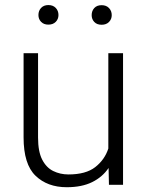

<svg xmlns="http://www.w3.org/2000/svg" viewBox="-20 -742 589 771"><path d="M417.5 0 416 -67.4Q391.6 -31.2 350.1 -10.7Q308.6 9.8 248 9.8Q170.4 9.8 122.6 -36.4Q74.7 -82.5 74.7 -190.4V-528.3H132.8V-189.5Q132.8 -133.3 149.4 -101.1Q166 -68.8 193.8 -55.2Q221.7 -41.5 254.9 -41.5Q324.7 -41.5 362.5 -71Q400.4 -100.6 415 -145.5V-528.3H474.1V0ZM134.3 -681.6Q134.3 -698.7 145 -710.2Q155.8 -721.7 174.3 -721.7Q192.9 -721.7 203.9 -710.2Q214.8 -698.7 214.8 -681.6Q214.8 -665.5 203.9 -654.3Q192.9 -643.1 174.3 -643.1Q155.8 -643.1 145 -654.3Q134.3 -665.5 134.3 -681.6ZM348.1 -681.2Q348.1 -698.2 358.6 -709.7Q369.1 -721.2 388.2 -721.2Q406.7 -721.2 417.7 -709.7Q428.7 -698.2 428.7 -681.2Q428.7 -665 417.7 -653.8Q406.7 -642.6 388.2 -642.6Q369.1 -642.6 358.6 -653.8Q348.1 -665 348.1 -681.2Z"/></svg>

Font: Vazirmatn UI ExtraLight
Style: Regular
Weight: 200
Designer: Saber Rastikerdar
Foundry: Saber Rastikerdar
Version: Version 33.003